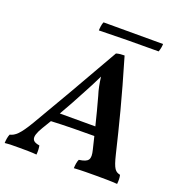

<svg xmlns="http://www.w3.org/2000/svg" viewBox="-174 -940 1010 1067"><g transform="rotate(20 331.5 -406.0)"><path d="M609 -815H257C250 -801 248 -775 248 -764C355 -767 473 -768 600 -768C606 -784 609 -801 609 -815ZM633 -50C604 -57 592 -67 572 -150C533 -312 500 -445 430 -682C414 -682 397 -681 381 -676C261 -465 169 -305 82 -158C34 -77 10 -57 -20 -50C-27 -33 -29 -16 -30 3C-3 0 23 0 57 0C89 0 129 0 158 3C160 -16 159 -33 156 -50C112 -57 96 -76 138 -146L170 -199C250 -203 344 -204 425 -204L443 -130C457 -74 446 -58 389 -50C382 -35 380 -17 379 3C419 0 477 0 511 0C541 0 600 0 635 3C637 -16 637 -34 633 -50ZM202 -256C233 -309 262 -363 290 -416C312 -456 324 -480 347 -527C352 -488 358 -455 369 -421C384 -366 399 -311 412 -256Z"/></g></svg>

Font: Vollkorn Semibold
Style: Italic
Weight: 600
Italic angle: -11°
Designer: Friedrich Althausen
Foundry: Friedrich Althausen
Version: Version 4.015;PS 004.015;hotconv 1.0.88;makeotf.lib2.5.64775